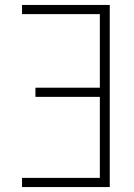

<svg xmlns="http://www.w3.org/2000/svg" viewBox="-20 -755 540 775"><path d="M69 0V-37H383V-364H123V-401H383V-698H69V-735H423V0Z"/></svg>

Font: Iosevka Extralight
Style: Regular
Weight: 200
Monospace: yes
Designer: Belleve Invis
Foundry: Belleve Invis
Version: Version 32.0.1; ttfautohint (v1.8.4)